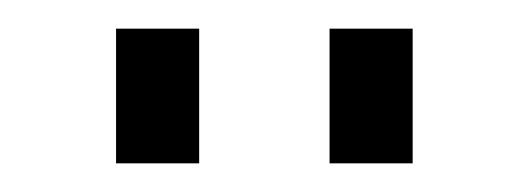

<svg xmlns="http://www.w3.org/2000/svg" viewBox="-20 -747 369 134"><path d="M119 -633H61V-727H119ZM268 -633H210V-727H268Z"/></svg>

Font: Raleway
Style: Regular
Weight: 400
Designer: Matt McInerney, Pablo Impallari, Rodrigo Fuenzalida
Foundry: Matt McInerney, Pablo Impallari, Rodrigo Fuenzalida
Version: Version 1.000;PS 001.001;hotconv 1.0.56; ttfautohint (v1.5)